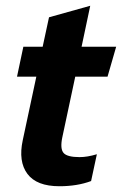

<svg xmlns="http://www.w3.org/2000/svg" viewBox="-20 -636 423 666"><path d="M186 10Q107 10 75 -33Q43 -76 59 -150L106 -370H39L61 -474H128L150 -576L293 -616L263 -474H383L353 -370H241L196 -159Q188 -120 200.5 -105.5Q213 -91 256 -91Q283 -91 316 -101L296 -8Q248 10 186 10Z"/></svg>

Font: Kanit Medium
Style: Italic
Weight: 500
Italic angle: -12°
Designer: Katatrad Team
Foundry: CadsonDemak
Version: Version 2.000; ttfautohint (v1.8.3)